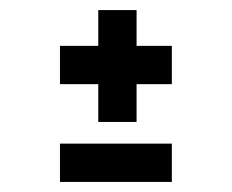

<svg xmlns="http://www.w3.org/2000/svg" viewBox="-20 -397 460 381"><path d="M99 -36V-112H321V-36ZM175 -155V-377H251V-155ZM99 -230V-306H321V-230Z"/></svg>

Font: Darker Grotesque Light Black
Style: Regular
Weight: 900
Version: Version 1.000;gftools[0.9.28]